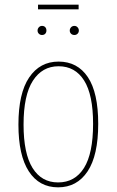

<svg xmlns="http://www.w3.org/2000/svg" viewBox="-20 -793 500 823"><path d="M401 -262Q401 -127 355.5 -58.5Q310 10 229 10Q148 10 103.5 -58.5Q59 -127 59 -259Q59 -393 105 -461Q151 -529 231 -529Q312 -529 356.5 -462.5Q401 -396 401 -262ZM81 -259Q81 -135 119.5 -73Q158 -11 229 -11Q301 -11 340 -73Q379 -135 379 -262Q379 -387 340.5 -448Q302 -509 231 -509Q161 -509 121 -447Q81 -385 81 -259ZM179 -662Q179 -654 174 -648.5Q169 -643 160 -643Q152 -643 146.5 -648.5Q141 -654 141 -662Q141 -670 146.5 -676Q152 -682 160 -682Q169 -682 174 -676.5Q179 -671 179 -662ZM318 -662Q318 -654 312.5 -648.5Q307 -643 299 -643Q290 -643 284.5 -648.5Q279 -654 279 -662Q279 -670 284.5 -676Q290 -682 299 -682Q307 -682 312.5 -676Q318 -670 318 -662ZM317 -753H143V-773H317Z"/></svg>

Font: Fira Sans Extra Condensed Thin
Style: Regular
Weight: 250
Width: 1
Designer: Carrois Corporate & Edenspiekermann AG
Foundry: Carrois Corporate GbR & Edenspiekermann AG
Version: Version 4.203